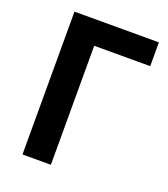

<svg xmlns="http://www.w3.org/2000/svg" viewBox="-132 -808 790 902"><g transform="rotate(20 263.0 -357.0)"><path d="M85 0H227V-595H507V-714H85Z"/></g></svg>

Font: Kathrein 75 Bold
Style: Regular
Weight: 700
Designer: Lazydogs Typefoundry, based on Open Sans by Ascender Corporation
Foundry: Lazydogs Typefoundry
Version: Version 1.003;PS 001.003;hotconv 1.0.88;makeotf.lib2.5.64775